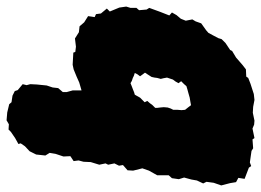

<svg xmlns="http://www.w3.org/2000/svg" viewBox="-140 -642 794 584"><g transform="rotate(-90 257.0 -350.0)"><path d="M206 22 182 27 170 26 158 21 129 27 125 21 98 23 90 18 55 13 44 17 39 10 5 -3 8 -22 -5 -29 -8 -47 -15 -74 -7 -97 -4 -119 -9 -129 0 -148 3 -165 9 -187 4 -203 7 -224 16 -234V-269L30 -294L37 -314L30 -342L31 -359L47 -373L45 -385L52 -399L48 -418L52 -426L48 -445L56 -471L57 -493L61 -508L59 -523L74 -533L73 -554L81 -578L84 -596L76 -609L79 -637L89 -657L104 -671L113 -684L111 -691L129 -701L148 -714L155 -721L171 -720L183 -727L207 -725L232 -719L238 -712L258 -709L272 -702L275 -693L293 -678L290 -666L293 -655L292 -635L289 -605L283 -587L281 -570L269 -556V-544L274 -526V-499L298 -506L316 -514L338 -523L352 -526L389 -524L391 -518L407 -516L432 -519L451 -507L469 -505L481 -491L500 -479L497 -459L506 -455L508 -440L523 -422L514 -413L526 -384L529 -363L525 -350V-332L518 -324L520 -301L525 -293L513 -260L502 -232L511 -224L503 -210L492 -197L486 -182L490 -162L484 -152L478 -135L457 -120L449 -113L442 -100L433 -83L430 -73L418 -61L397 -47L394 -41L374 -29L351 -9L338 1L316 2L312 8L294 15L263 25L245 27L224 23ZM252 -170 266 -174 277 -177 287 -180 293 -187 302 -196 296 -204 301 -213 307 -221 313 -239 311 -250 309 -258 312 -269 313 -277 315 -286 324 -300 328 -306 322 -314 317 -321 323 -329 327 -337 318 -340 312 -343 303 -346 296 -350 286 -346 278 -343 268 -339 261 -337 257 -330 252 -321 238 -307 242 -299 235 -291 230 -284 221 -275V-268L222 -260L223 -249L222 -237L219 -228L215 -220V-207L214 -195L215 -184L223 -174L229 -166L240 -168Z"/></g></svg>

Font: Winky Rough Black
Style: Italic
Weight: 900
Italic angle: -8.97852°
Designer: Simon Atzbach
Foundry: typofactur
Version: Version 1.206; ttfautohint (v1.8.4.7-5d5b)